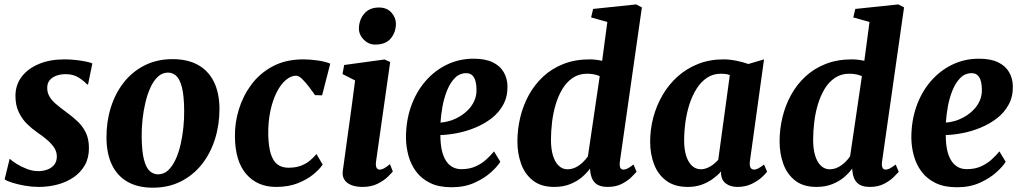

<svg xmlns="http://www.w3.org/2000/svg" viewBox="-20 -837 4632 870"><path d="M379 -454.5H374Q364 -467.5 338.5 -484.2Q313 -501 277.5 -501Q255 -501 236 -494.2Q217 -487.5 205.5 -474Q194 -460.5 194 -439.5Q193.5 -419 203.5 -401Q213.5 -383 233.2 -366Q253 -349 281 -328.5Q308 -309 331.2 -287.2Q354.5 -265.5 368.8 -236.2Q383 -207 383 -166Q383 -121.5 364.5 -88.8Q346 -56 314 -34Q282 -12 241.2 -1Q200.5 10 155.5 10Q125.5 10 93.5 4.5Q61.5 -1 36 -9Q10.5 -17 1 -24.5L23.5 -116.5H25.5Q35.5 -106.5 56.2 -93.8Q77 -81 102.8 -71.2Q128.5 -61.5 154 -61.5Q173.5 -61.5 192.8 -68Q212 -74.5 224.8 -89.2Q237.5 -104 237.5 -128Q237.5 -149.5 225.8 -167.5Q214 -185.5 194 -202.8Q174 -220 147.5 -238Q125 -253.5 102.5 -275.5Q80 -297.5 65 -328.8Q50 -360 50 -402.5Q50 -452 78.2 -489.2Q106.5 -526.5 156.5 -547.2Q206.5 -568 272 -568Q299 -568 325 -565Q351 -562 370.8 -557.8Q390.5 -553.5 398.5 -549.5Z M762 -569Q829.5 -569 876.5 -543.2Q923.5 -517.5 948.8 -467.2Q974 -417 974.5 -344Q974.5 -271.5 954.2 -207Q934 -142.5 895 -93Q856 -43.5 799.8 -15Q743.5 13.5 672 13.5Q606 13.5 559.2 -12.5Q512.5 -38.5 487.8 -89Q463 -139.5 462.5 -212.5Q462 -285.5 482.2 -350Q502.5 -414.5 541.2 -463.8Q580 -513 635.8 -541Q691.5 -569 762 -569ZM741.5 -508Q715.5 -508 695.8 -489.8Q676 -471.5 662 -441Q648 -410.5 639 -372.8Q630 -335 625.8 -295.2Q621.5 -255.5 622 -219.5Q622.5 -153 632 -115.2Q641.5 -77.5 658.2 -62.2Q675 -47 696 -47Q722 -47 741.5 -65Q761 -83 775.2 -113.5Q789.5 -144 798.2 -182Q807 -220 811 -260Q815 -300 814.5 -336.5Q814 -403.5 804.5 -440.8Q795 -478 778.8 -493Q762.5 -508 741.5 -508Z M1231 10Q1146 10 1095.8 -48.2Q1045.5 -106.5 1044.5 -218Q1043.5 -279.5 1062.2 -341Q1081 -402.5 1119.2 -454Q1157.5 -505.5 1216.5 -536.8Q1275.5 -568 1354.5 -568Q1384 -568 1418.5 -563.2Q1453 -558.5 1476.5 -548.5L1439.5 -405L1407.5 -406Q1396 -422.5 1380.5 -443Q1365 -463.5 1349.5 -478.8Q1334 -494 1322 -494Q1298.5 -494 1275.2 -474.5Q1252 -455 1233.8 -419Q1215.5 -383 1205 -333.5Q1194.5 -284 1195.5 -224.5Q1197 -172 1207.2 -139.5Q1217.5 -107 1237.2 -92Q1257 -77 1287 -77Q1318 -77 1341.2 -85.2Q1364.5 -93.5 1382 -107.5Q1399.5 -121.5 1414 -139L1442 -91.5Q1429.5 -71.5 1401 -47.8Q1372.5 -24 1330 -7Q1287.5 10 1231 10Z M1623 10Q1591.5 10 1570.5 1Q1549.5 -8 1540 -23.8Q1530.5 -39.5 1533 -60.5Q1536 -83.5 1540.5 -115Q1545 -146.5 1550.2 -185.8Q1555.5 -225 1562 -270.8Q1568.5 -316.5 1575.2 -367.2Q1582 -418 1589 -472.5L1532 -501.5L1539.5 -542.5L1722.5 -567.5L1748 -556L1684 -105.5Q1681.5 -87.5 1685.8 -78Q1690 -68.5 1700.5 -68.5Q1709.5 -68.5 1719.8 -74Q1730 -79.5 1747 -93L1760 -60Q1754.5 -53 1737.2 -36Q1720 -19 1691.2 -4.5Q1662.5 10 1623 10ZM1680 -635Q1649.5 -635 1627 -658.8Q1604.5 -682.5 1606.5 -712.5Q1608.5 -750.5 1632 -776.8Q1655.5 -803 1697 -803Q1733 -803 1753.5 -780.2Q1774 -757.5 1774 -729Q1773.5 -690 1750.5 -662.5Q1727.5 -635 1680 -635Z M2247 -104Q2234 -82.5 2204.2 -55.8Q2174.5 -29 2129.8 -8.8Q2085 11.5 2026 11.5Q1969 11.5 1929.8 -7.5Q1890.5 -26.5 1866.2 -58.8Q1842 -91 1831 -131Q1820 -171 1819.5 -212.5Q1819.5 -289.5 1842.5 -354.8Q1865.5 -420 1907.2 -468.5Q1949 -517 2004.8 -544Q2060.5 -571 2126 -571Q2179 -571 2212.5 -554.8Q2246 -538.5 2262.2 -510.5Q2278.5 -482.5 2279.5 -448Q2280.5 -400 2260.8 -363.5Q2241 -327 2207.8 -301.2Q2174.5 -275.5 2134 -258.8Q2093.5 -242 2052.2 -234Q2011 -226 1975.5 -225Q1975.5 -188.5 1981.2 -160Q1987 -131.5 1999 -111.5Q2011 -91.5 2029 -81Q2047 -70.5 2070.5 -70.5Q2107 -70.5 2134.5 -82.8Q2162 -95 2182.8 -113.8Q2203.5 -132.5 2218.5 -151ZM2093.5 -505.5Q2063 -505.5 2041.8 -484.2Q2020.5 -463 2006.5 -428.8Q1992.5 -394.5 1985.2 -355.5Q1978 -316.5 1976 -281.5Q1995 -282.5 2017.8 -289.2Q2040.5 -296 2062.2 -308.8Q2084 -321.5 2102 -340Q2120 -358.5 2130.2 -382.5Q2140.5 -406.5 2139 -436Q2138 -470.5 2126.5 -488Q2115 -505.5 2093.5 -505.5Z M2789 -106.5Q2786.5 -88.5 2790.2 -78.5Q2794 -68.5 2805 -68.5Q2813 -68.5 2823 -73.2Q2833 -78 2850.5 -91.5L2864.5 -58.5Q2858.5 -52 2842 -35.2Q2825.5 -18.5 2798.2 -4.2Q2771 10 2733.5 10Q2695.5 10 2676.8 -8Q2658 -26 2654.5 -61L2653.5 -73Q2639.5 -53.5 2617 -34.2Q2594.5 -15 2563 -2.5Q2531.5 10 2491.5 10Q2431.5 10 2394.8 -19Q2358 -48 2341.2 -95Q2324.5 -142 2324.5 -196.5Q2324.5 -251.5 2337.5 -305.5Q2350.5 -359.5 2376.5 -406.8Q2402.5 -454 2441.5 -490.2Q2480.5 -526.5 2533.2 -547.2Q2586 -568 2652.5 -568Q2665.5 -568 2680 -566.2Q2694.5 -564.5 2708.5 -561.5L2732 -737.5L2658.5 -758L2667.5 -796.5L2862.5 -817L2888.5 -803.5ZM2697.5 -492Q2685.5 -497.5 2671 -500.2Q2656.5 -503 2640.5 -503Q2603.5 -503 2575.8 -484.5Q2548 -466 2529 -434.8Q2510 -403.5 2498.2 -364.5Q2486.5 -325.5 2481.5 -283.5Q2476.5 -241.5 2476.5 -202.5Q2476.5 -163.5 2485.2 -133.5Q2494 -103.5 2511 -86.8Q2528 -70 2551 -70Q2571 -70 2588.2 -78.5Q2605.5 -87 2619.8 -100.5Q2634 -114 2644 -128.5Z M3378 -106.5Q3375.5 -86 3381 -77.2Q3386.5 -68.5 3397 -68.5Q3404.5 -68.5 3415 -73.5Q3425.5 -78.5 3442 -91.5L3456 -59Q3450.5 -51 3432.5 -34.2Q3414.5 -17.5 3386.2 -3.8Q3358 10 3321.5 10Q3290.5 10 3270 -4.8Q3249.5 -19.5 3247 -49.5L3248 -60.5Q3232.5 -43 3210.2 -26.8Q3188 -10.5 3159.8 -0.2Q3131.5 10 3096.5 10Q3037 10 2999.2 -18Q2961.5 -46 2943.8 -92.5Q2926 -139 2926 -194.5Q2926 -250.5 2940.2 -304.5Q2954.5 -358.5 2982.2 -406.2Q3010 -454 3050.5 -490.2Q3091 -526.5 3143.2 -547.2Q3195.5 -568 3258.5 -568Q3286 -568 3317.8 -561.5Q3349.5 -555 3371 -547L3442 -568ZM3287 -497Q3277.5 -500.5 3267.2 -501.8Q3257 -503 3247 -503Q3211 -503 3183.8 -484.8Q3156.5 -466.5 3136.8 -435.5Q3117 -404.5 3104.2 -365Q3091.5 -325.5 3085.8 -283.2Q3080 -241 3080 -200.5Q3080 -159.5 3089.5 -130.2Q3099 -101 3116 -85.5Q3133 -70 3156 -70Q3168 -70 3178.8 -73.8Q3189.5 -77.5 3199.5 -83.5Q3209.5 -89.5 3218.2 -97Q3227 -104.5 3234.5 -112.5Z M3977 -106.5Q3974.5 -88.5 3978.2 -78.5Q3982 -68.5 3993 -68.5Q4001 -68.5 4011 -73.2Q4021 -78 4038.5 -91.5L4052.5 -58.5Q4046.5 -52 4030 -35.2Q4013.5 -18.5 3986.2 -4.2Q3959 10 3921.5 10Q3883.5 10 3864.8 -8Q3846 -26 3842.5 -61L3841.5 -73Q3827.5 -53.5 3805 -34.2Q3782.5 -15 3751 -2.5Q3719.5 10 3679.5 10Q3619.5 10 3582.8 -19Q3546 -48 3529.2 -95Q3512.5 -142 3512.5 -196.5Q3512.5 -251.5 3525.5 -305.5Q3538.5 -359.5 3564.5 -406.8Q3590.5 -454 3629.5 -490.2Q3668.5 -526.5 3721.2 -547.2Q3774 -568 3840.5 -568Q3853.5 -568 3868 -566.2Q3882.5 -564.5 3896.5 -561.5L3920 -737.5L3846.5 -758L3855.5 -796.5L4050.5 -817L4076.5 -803.5ZM3885.5 -492Q3873.5 -497.5 3859 -500.2Q3844.5 -503 3828.5 -503Q3791.5 -503 3763.8 -484.5Q3736 -466 3717 -434.8Q3698 -403.5 3686.2 -364.5Q3674.5 -325.5 3669.5 -283.5Q3664.5 -241.5 3664.5 -202.5Q3664.5 -163.5 3673.2 -133.5Q3682 -103.5 3699 -86.8Q3716 -70 3739 -70Q3759 -70 3776.2 -78.5Q3793.5 -87 3807.8 -100.5Q3822 -114 3832 -128.5Z M4537 -104Q4524 -82.5 4494.2 -55.8Q4464.5 -29 4419.8 -8.8Q4375 11.5 4316 11.5Q4259 11.5 4219.8 -7.5Q4180.5 -26.5 4156.2 -58.8Q4132 -91 4121 -131Q4110 -171 4109.5 -212.5Q4109.5 -289.5 4132.5 -354.8Q4155.5 -420 4197.2 -468.5Q4239 -517 4294.8 -544Q4350.5 -571 4416 -571Q4469 -571 4502.5 -554.8Q4536 -538.5 4552.2 -510.5Q4568.5 -482.5 4569.5 -448Q4570.5 -400 4550.8 -363.5Q4531 -327 4497.8 -301.2Q4464.5 -275.5 4424 -258.8Q4383.5 -242 4342.2 -234Q4301 -226 4265.5 -225Q4265.5 -188.5 4271.2 -160Q4277 -131.5 4289 -111.5Q4301 -91.5 4319 -81Q4337 -70.5 4360.5 -70.5Q4397 -70.5 4424.5 -82.8Q4452 -95 4472.8 -113.8Q4493.5 -132.5 4508.5 -151ZM4383.5 -505.5Q4353 -505.5 4331.8 -484.2Q4310.5 -463 4296.5 -428.8Q4282.5 -394.5 4275.2 -355.5Q4268 -316.5 4266 -281.5Q4285 -282.5 4307.8 -289.2Q4330.5 -296 4352.2 -308.8Q4374 -321.5 4392 -340Q4410 -358.5 4420.2 -382.5Q4430.5 -406.5 4429 -436Q4428 -470.5 4416.5 -488Q4405 -505.5 4383.5 -505.5Z"/></svg>

Font: Merriweather ExtraBold
Style: Italic
Weight: 800
Italic angle: -7.8°
Version: Version 2.101